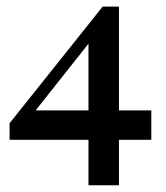

<svg xmlns="http://www.w3.org/2000/svg" viewBox="-20 -445 501 579"><path d="M8.9 -23.4V-73.4L289.5 -425L304 -385.5L76.6 -98.4L66.1 -112.1H436.3V-23.4ZM246.8 113.7V-331.5L289.5 -425H338.7V113.7Z"/></svg>

Font: Playfair 9pt
Style: Bold
Weight: 700
Designer: Claus Eggers Sørensen
Foundry: Claus Eggers Sørensen
Version: Version 2.203